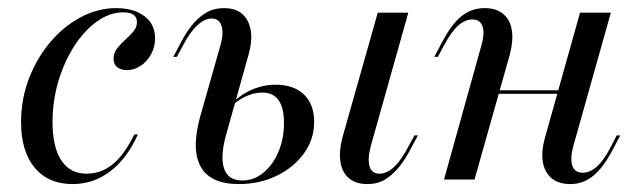

<svg xmlns="http://www.w3.org/2000/svg" viewBox="-20 -446 1582 477"><path d="M160.5 11.3Q100 11.3 66.1 -29.4Q32.3 -70.2 32.3 -142.7Q32.3 -199.2 51.6 -250Q71 -300.8 104 -340.3Q137.1 -379.8 179.8 -402.8Q222.6 -425.8 268.5 -425.8Q312.9 -425.8 339.1 -405.6Q365.3 -385.5 365.3 -350.8Q365.3 -329.8 355.6 -311.7Q346 -293.5 329.8 -282.7Q313.7 -271.8 295.2 -271.8Q280.6 -271.8 271.4 -279Q262.1 -286.3 262.1 -300Q262.1 -314.5 271 -325.8Q279.8 -337.1 291.1 -347.2Q302.4 -357.3 311.3 -367.7Q320.2 -378.2 320.2 -391.1Q320.2 -415.3 286.3 -415.3Q252.4 -415.3 221 -392.7Q189.5 -370.2 164.5 -331.5Q139.5 -292.7 125 -244Q110.5 -195.2 110.5 -143.5Q110.5 -80.6 132.3 -47.6Q154 -14.5 195.2 -14.5Q231.5 -14.5 260.5 -38.3Q289.5 -62.1 313.7 -112.1H322.6Q295.2 -51.6 253.6 -20.2Q212.1 11.3 160.5 11.3Z M892.7 11.3Q863.7 11.3 846.8 -3.2Q829.8 -17.7 825.8 -44Q821.8 -70.2 830.6 -104L918.5 -414.5H994.4L901.6 -84.7Q892.7 -51.6 898 -33.1Q903.2 -14.5 922.6 -14.5Q941.1 -14.5 958.9 -31Q976.6 -47.6 994.4 -81.5L1009.7 -109.7H1018.5L1000 -75.8Q989.5 -54.8 974.6 -35.1Q959.7 -15.3 939.9 -2Q920.2 11.3 892.7 11.3ZM573.4 11.3Q502.4 11.3 478.6 -31.9Q454.8 -75 477.4 -156.5L526.6 -329.8Q536.3 -362.1 530.6 -381Q525 -400 505.6 -400Q488.7 -400 470.6 -383.5Q452.4 -366.9 435.5 -334.7L419.4 -304.8H410.5L429 -339.5Q439.5 -360.5 454.4 -380.2Q469.4 -400 489.5 -412.9Q509.7 -425.8 536.3 -425.8Q565.3 -425.8 581.9 -411.3Q598.4 -396.8 602.8 -371Q607.3 -345.2 597.6 -310.5L541.1 -108.9Q526.6 -54.8 537.1 -26.2Q547.6 2.4 581.5 2.4Q610.5 2.4 633.9 -16.5Q657.3 -35.5 671.4 -68.1Q685.5 -100.8 685.5 -140.3Q685.5 -216.1 631.5 -216.1Q610.5 -216.1 588.7 -205.6Q566.9 -195.2 552.4 -178.2L553.2 -185.5Q574.2 -208.9 603.6 -222.2Q633.1 -235.5 664.5 -235.5Q710.5 -235.5 735.5 -210.9Q760.5 -186.3 760.5 -143.5Q760.5 -100 735.1 -64.9Q709.7 -29.8 667.3 -9.3Q625 11.3 573.4 11.3Z M1083.1 0 1175 -329.8Q1184.7 -362.1 1179 -379.8Q1173.4 -397.6 1153.2 -397.6Q1135.5 -397.6 1118.5 -382.7Q1101.6 -367.7 1083.9 -334.7L1067.7 -304.8H1058.9L1077.4 -339.5Q1100.8 -384.7 1125.8 -405.2Q1150.8 -425.8 1183.9 -425.8Q1212.9 -425.8 1230.2 -411.3Q1247.6 -396.8 1251.6 -371Q1255.6 -345.2 1246.8 -311.3L1158.9 0ZM1176.6 -212.9 1179 -221.8H1407.3L1404.8 -212.9ZM1396.8 11.3Q1367.7 11.3 1350.4 -3.2Q1333.1 -17.7 1328.6 -43.5Q1324.2 -69.4 1333.9 -104L1421 -414.5H1497.6L1404.8 -84.7Q1396 -53.2 1401.6 -35.1Q1407.3 -16.9 1427.4 -16.9Q1445.2 -16.9 1462.5 -31.9Q1479.8 -46.8 1496.8 -79.8L1512.1 -109.7H1521L1503.2 -75.8Q1479.8 -30.6 1454.4 -9.7Q1429 11.3 1396.8 11.3Z"/></svg>

Font: Playfair 144pt
Style: Italic
Weight: 400
Italic angle: -15.6°
Designer: Claus Eggers Sørensen
Foundry: Claus Eggers Sørensen
Version: Version 2.001;gftools[0.9.30]